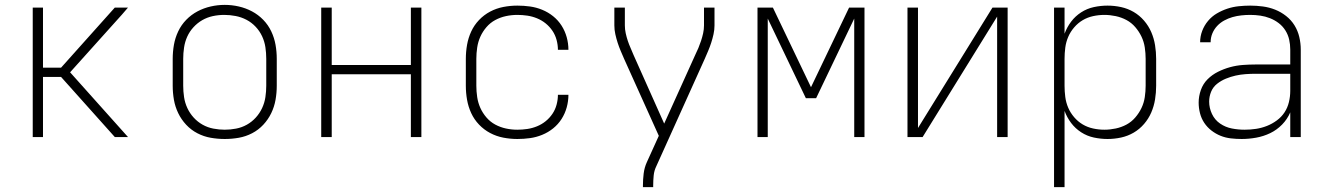

<svg xmlns="http://www.w3.org/2000/svg" viewBox="-20 -561 5440 786"><path d="M114 0V-530H156V-284H230L450 -530H504L479 -501L267 -265L504 0H450L230 -246H156V0Z M900 8Q871 8 842.5 3Q814 -2 788 -15.5Q762 -29 742 -50.5Q722 -72 709.5 -98Q697 -124 692 -152.5Q687 -181 687 -210V-320Q687 -349 692 -377.5Q697 -406 709.5 -432.5Q722 -459 742.5 -480Q763 -501 788.5 -514.5Q814 -528 842.5 -534.5Q871 -541 900 -541Q929 -541 957.5 -534.5Q986 -528 1011.5 -514.5Q1037 -501 1057.5 -480Q1078 -459 1090.5 -432.5Q1103 -406 1108 -377.5Q1113 -349 1113 -320V-210Q1113 -181 1108 -152.5Q1103 -124 1090.5 -98Q1078 -72 1058 -50.5Q1038 -29 1012 -15.5Q986 -2 957.5 3Q929 8 900 8ZM900 -30Q923 -30 946.5 -34.5Q970 -39 990.5 -50.5Q1011 -62 1027 -79.5Q1043 -97 1053 -118.5Q1063 -140 1066.5 -163.5Q1070 -187 1070 -210V-320Q1070 -344 1066.5 -367.5Q1063 -391 1053 -412.5Q1043 -434 1026.5 -451.5Q1010 -469 989 -480Q968 -491 944.5 -495.5Q921 -500 898 -500Q874 -500 851 -495Q828 -490 808 -478.5Q788 -467 772 -449.5Q756 -432 746.5 -411Q737 -390 733.5 -366.5Q730 -343 730 -320V-210Q730 -187 733.5 -163.5Q737 -140 747 -118.5Q757 -97 773 -79.5Q789 -62 809.5 -50.5Q830 -39 853.5 -34.5Q877 -30 900 -30Z M1295 0V-530H1338V-295H1662V-530H1705V0H1662V-257H1338V0Z M2098 8Q2069 8 2040.5 2.5Q2012 -3 1986.5 -16.5Q1961 -30 1941 -51Q1921 -72 1909 -98Q1897 -124 1892 -152.5Q1887 -181 1887 -210V-320Q1887 -349 1892 -377.5Q1897 -406 1909 -432Q1921 -458 1941 -479Q1961 -500 1986.5 -513.5Q2012 -527 2040.5 -532.5Q2069 -538 2098 -538Q2124 -538 2149.5 -534.5Q2175 -531 2199.5 -521Q2224 -511 2244.5 -494.5Q2265 -478 2279 -456Q2293 -434 2300 -408.5Q2307 -383 2307 -357H2264Q2264 -377 2258.5 -397.5Q2253 -418 2241.5 -435Q2230 -452 2214 -465Q2198 -478 2178.5 -486Q2159 -494 2138.5 -497Q2118 -500 2098 -500Q2074 -500 2051 -495Q2028 -490 2007.5 -479Q1987 -468 1971.5 -450Q1956 -432 1946.5 -411Q1937 -390 1933.5 -366.5Q1930 -343 1930 -320V-210Q1930 -187 1933.5 -163.5Q1937 -140 1946.5 -119Q1956 -98 1971.5 -80Q1987 -62 2007.5 -51Q2028 -40 2051 -35Q2074 -30 2098 -30Q2118 -30 2138.5 -33Q2159 -36 2178.5 -44Q2198 -52 2214 -65Q2230 -78 2241.5 -95Q2253 -112 2258.5 -132.5Q2264 -153 2264 -173H2307Q2307 -147 2300 -121.5Q2293 -96 2279 -74Q2265 -52 2244.5 -35.5Q2224 -19 2199.5 -9Q2175 1 2149.5 4.5Q2124 8 2098 8Z M2612 205V198Q2612 174 2615 149.5Q2618 125 2628 103L2677 -5L2535 -320Q2528 -336 2521 -352.5Q2514 -369 2508.5 -386Q2503 -403 2499 -421Q2495 -439 2495 -457V-530H2538V-457Q2538 -441 2541.5 -425Q2545 -409 2550 -394Q2555 -379 2561.5 -364.5Q2568 -350 2574 -335L2699 -55L2826 -336Q2833 -350 2839 -364.5Q2845 -379 2850 -394Q2855 -409 2858.5 -425Q2862 -441 2862 -457V-530H2905V-457Q2905 -439 2901 -421Q2897 -403 2891.5 -386Q2886 -369 2879 -352.5Q2872 -336 2865 -320L2667 119Q2658 137 2656 157.5Q2654 178 2654 198V205Z M3081 0V-530H3144L3300 -204L3456 -530H3519V0H3477V-485L3321 -159H3279L3123 -485V0Z M3695 0V-530H3738V-37L4043 -530H4105V0H4062V-493L3757 0Z M4295 205V-530H4338V-423Q4348 -450 4365 -472.5Q4382 -495 4406 -510.5Q4430 -526 4458 -532Q4486 -538 4514 -538Q4542 -538 4569.5 -532Q4597 -526 4621 -512Q4645 -498 4663.5 -476.5Q4682 -455 4693 -429.5Q4704 -404 4708.5 -376Q4713 -348 4713 -320V-210Q4713 -182 4708.5 -154Q4704 -126 4693 -100.5Q4682 -75 4663.5 -53.5Q4645 -32 4621 -18Q4597 -4 4569.5 2Q4542 8 4514 8Q4486 8 4458 2Q4430 -4 4406 -19.5Q4382 -35 4365 -57.5Q4348 -80 4338 -107V205ZM4501 -30Q4524 -30 4547.5 -35Q4571 -40 4591.5 -51Q4612 -62 4627.5 -80Q4643 -98 4653 -119Q4663 -140 4666.5 -163.5Q4670 -187 4670 -210V-320Q4670 -343 4666.5 -366.5Q4663 -390 4653 -411Q4643 -432 4627.5 -450Q4612 -468 4591.5 -479Q4571 -490 4547.5 -495Q4524 -500 4501 -500Q4478 -500 4455 -495Q4432 -490 4412.5 -478.5Q4393 -467 4377.5 -449Q4362 -431 4353 -410Q4344 -389 4341 -366Q4338 -343 4338 -320V-210Q4338 -187 4341 -164Q4344 -141 4353 -120Q4362 -99 4377.5 -81Q4393 -63 4412.5 -51.5Q4432 -40 4455 -35Q4478 -30 4501 -30Z M5063 8Q5041 8 5019 5.5Q4997 3 4977 -5Q4957 -13 4939.5 -26.5Q4922 -40 4910 -58Q4898 -76 4892.5 -97.5Q4887 -119 4887 -141Q4887 -167 4896 -192.5Q4905 -218 4923.5 -236.5Q4942 -255 4966 -267Q4990 -279 5015.5 -286Q5041 -293 5067.5 -295Q5094 -297 5120 -297H5262V-358Q5262 -379 5257.5 -399Q5253 -419 5242 -436.5Q5231 -454 5214.5 -466.5Q5198 -479 5179 -486.5Q5160 -494 5139.5 -497Q5119 -500 5098 -500Q5080 -500 5061.5 -498Q5043 -496 5025.5 -491Q5008 -486 4991.5 -477Q4975 -468 4962.5 -454.5Q4950 -441 4943 -424Q4936 -407 4936 -388H4893Q4893 -412 4901.5 -434.5Q4910 -457 4925.5 -475.5Q4941 -494 4961.5 -506Q4982 -518 5004.5 -525.5Q5027 -533 5051 -535.5Q5075 -538 5098 -538Q5124 -538 5150 -534.5Q5176 -531 5200 -521.5Q5224 -512 5245 -495.5Q5266 -479 5279.5 -457Q5293 -435 5299 -409.5Q5305 -384 5305 -358V0H5262V-101Q5250 -73 5228.5 -51Q5207 -29 5180 -16Q5153 -3 5123 2.5Q5093 8 5063 8ZM5075 -30Q5099 -30 5122 -33.5Q5145 -37 5166.5 -45.5Q5188 -54 5207 -68Q5226 -82 5238.5 -101Q5251 -120 5256.5 -143Q5262 -166 5262 -189V-259H5120Q5100 -259 5079 -257.5Q5058 -256 5038 -251.5Q5018 -247 4998.5 -239Q4979 -231 4962.5 -218Q4946 -205 4938 -185.5Q4930 -166 4930 -145Q4930 -119 4941.5 -94.5Q4953 -70 4975 -55Q4997 -40 5023 -35Q5049 -30 5075 -30Z"/></svg>

Font: Iosevka Curly XLtEx
Style: Regular
Weight: 200
Width: 7
Monospace: yes
Designer: Belleve Invis
Foundry: Belleve Invis
Version: Version 11.1.0; ttfautohint (v1.8.3)